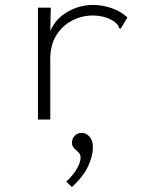

<svg xmlns="http://www.w3.org/2000/svg" viewBox="-20 -484 590 779"><path d="M134 -453H186L184 -358Q205 -408 254 -436Q303 -464 357 -464Q395 -464 433 -451Q471 -438 497 -413L474 -375L469 -367L462 -371Q462 -378 457.5 -383.5Q453 -389 440 -399Q419 -411 399 -416Q379 -421 356 -421Q311 -421 271.5 -400Q232 -379 208 -340Q184 -301 184 -245V1H134ZM272 275 249 253Q280 223 293.5 198Q307 173 307 155Q307 143 298.5 134.5Q290 126 281 117.5Q272 109 272 95Q272 79 283 67Q294 55 312 55Q330 55 343.5 71Q357 87 357 112Q357 147 338.5 188.5Q320 230 272 275Z"/></svg>

Font: Inconsolata SemiExpanded Light
Style: Regular
Weight: 300
Width: 6
Monospace: yes
Designer: Raph Levien, Cyreal, Brenton Simpson
Foundry: Raph Levien, Cyreal, Google
Version: Version 3.001; ttfautohint (v1.8.2.53-6de2)